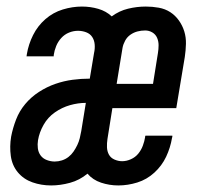

<svg xmlns="http://www.w3.org/2000/svg" viewBox="-20 -558 640 586"><path d="M136 8Q106 8 79 -1.5Q52 -11 34.5 -32Q17 -53 13 -82Q9 -111 14 -141Q19 -167 29 -193Q39 -219 57 -240.5Q75 -262 99 -277.5Q123 -293 149 -302Q175 -311 201.5 -314.5Q228 -318 254 -318L267 -396Q270 -409 269 -422Q268 -435 261.5 -445Q255 -455 243 -459.5Q231 -464 218 -464Q204 -464 190.5 -458.5Q177 -453 167 -442Q157 -431 151.5 -417.5Q146 -404 144 -390Q144 -389 144 -388Q144 -387 144 -386H61Q61 -388 61.5 -389.5Q62 -391 62 -393Q67 -423 81 -451Q95 -479 118.5 -499.5Q142 -520 171.5 -529Q201 -538 230 -538Q256 -538 280 -531Q304 -524 321 -508Q344 -525 371 -531.5Q398 -538 425 -538Q445 -538 464.5 -534.5Q484 -531 499.5 -521Q515 -511 526 -495.5Q537 -480 542.5 -462Q548 -444 547.5 -424Q547 -404 544 -384L518 -228H323L308 -134Q306 -121 306.5 -108.5Q307 -96 312.5 -86Q318 -76 329.5 -71Q341 -66 353 -66Q366 -66 379.5 -72Q393 -78 402 -89Q411 -100 416 -113.5Q421 -127 423 -140Q423 -141 423 -142Q423 -143 424 -144H506Q506 -142 506 -140.5Q506 -139 505 -137Q500 -107 487 -79.5Q474 -52 451 -31Q428 -10 399 -1Q370 8 341 8Q314 8 288.5 -0.5Q263 -9 247 -28Q223 -8 193.5 0Q164 8 136 8ZM336 -302H447L462 -396Q462 -396 462 -396Q462 -396 462 -396Q464 -408 464 -420Q464 -432 459.5 -442.5Q455 -453 445 -459Q435 -465 423 -465Q411 -465 399.5 -462Q388 -459 378 -452Q368 -445 362 -434Q356 -423 354 -412ZM147 -65Q158 -65 169 -68.5Q180 -72 189 -79Q198 -86 204.5 -95.5Q211 -105 216 -115.5Q221 -126 223.5 -136.5Q226 -147 228 -158L242 -244Q218 -244 193.5 -237Q169 -230 147.5 -215Q126 -200 113 -177Q100 -154 96 -130Q94 -118 95.5 -105.5Q97 -93 104 -83.5Q111 -74 123 -69.5Q135 -65 147 -65Z"/></svg>

Font: Iosevka Curly Slab ExObl
Style: Regular
Weight: 400
Width: 7
Italic angle: -9°
Monospace: yes
Designer: Belleve Invis
Foundry: Belleve Invis
Version: Version 11.1.0; ttfautohint (v1.8.3)